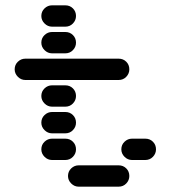

<svg xmlns="http://www.w3.org/2000/svg" viewBox="-20 -710 640 720"><path d="M235 -50Q235 -34 247 -22Q259 -10 275 -10H425Q442 -10 453.5 -22Q465 -34 465 -50Q465 -67 453.5 -78.5Q442 -90 425 -90H275Q259 -90 247 -78.5Q235 -67 235 -50ZM435 -150Q435 -134 447 -122Q459 -110 475 -110H525Q542 -110 553.5 -122Q565 -134 565 -150Q565 -167 553.5 -178.5Q542 -190 525 -190H475Q459 -190 447 -178.5Q435 -167 435 -150ZM135 -150Q135 -134 147 -122Q159 -110 175 -110H225Q242 -110 253.5 -122Q265 -134 265 -150Q265 -167 253.5 -178.5Q242 -190 225 -190H175Q159 -190 147 -178.5Q135 -167 135 -150ZM135 -250Q135 -234 147 -222Q159 -210 175 -210H225Q242 -210 253.5 -222Q265 -234 265 -250Q265 -267 253.5 -278.5Q242 -290 225 -290H175Q159 -290 147 -278.5Q135 -267 135 -250ZM135 -350Q135 -334 147 -322Q159 -310 175 -310H225Q242 -310 253.5 -322Q265 -334 265 -350Q265 -367 253.5 -378.5Q242 -390 225 -390H175Q159 -390 147 -378.5Q135 -367 135 -350ZM35 -450Q35 -434 47 -422Q59 -410 75 -410H425Q442 -410 453.5 -422Q465 -434 465 -450Q465 -467 453.5 -478.5Q442 -490 425 -490H75Q59 -490 47 -478.5Q35 -467 35 -450ZM135 -550Q135 -534 147 -522Q159 -510 175 -510H225Q242 -510 253.5 -522Q265 -534 265 -550Q265 -567 253.5 -578.5Q242 -590 225 -590H175Q159 -590 147 -578.5Q135 -567 135 -550ZM135 -650Q135 -634 147 -622Q159 -610 175 -610H225Q242 -610 253.5 -622Q265 -634 265 -650Q265 -667 253.5 -678.5Q242 -690 225 -690H175Q159 -690 147 -678.5Q135 -667 135 -650Z"/></svg>

Font: Matrix Sans Raster
Style: Regular
Weight: 400
Designer: Brad Neil
Version: Version 1.100